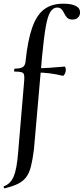

<svg xmlns="http://www.w3.org/2000/svg" viewBox="-45 -746 454 1041"><path d="M298 -726Q343 -726 366.5 -713.5Q390 -701 389 -677Q389 -663 378.5 -651.5Q368 -640 348 -640Q328 -640 318.5 -650.5Q309 -661 303 -674Q296 -689 287.5 -697Q279 -705 265 -705Q243 -705 228 -681.5Q213 -658 203 -600.5Q193 -543 183 -439L139 64Q132 119 123 155.5Q114 192 97 214.5Q80 237 52.5 250.5Q25 264 -19 275Q-23 276 -24.5 270.5Q-26 265 -24 264Q12 251 29 211.5Q46 172 53 84L86 -306Q88 -330 85.5 -340.5Q83 -351 71.5 -354.5Q60 -358 33 -358Q31 -358 31.5 -366Q32 -374 36 -374Q69 -374 81 -384Q93 -394 94 -418Q106 -530 130 -597.5Q154 -665 194.5 -695.5Q235 -726 298 -726ZM305 -385Q308 -386 310.5 -377.5Q313 -369 311 -359Q309 -349 304 -341.5Q299 -334 296 -335Q259 -344 223.5 -348.5Q188 -353 148 -353L149 -376Q187 -376 224 -378.5Q261 -381 305 -385Z"/></svg>

Font: Cormorant Garamond Light SemiBold
Style: Regular
Weight: 600
Version: Version 4.001